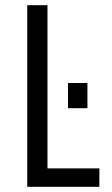

<svg xmlns="http://www.w3.org/2000/svg" viewBox="-20 -720 430 740"><path d="M85 0V-700H163V-71H363V0ZM317 -400V-303H242V-400Z"/></svg>

Font: Bebas Neue Regular
Style: Regular
Weight: 400
Designer: Ryoichi Tsunekawa & LGV (GE)
Foundry: Free Software Foundation, Inc.
Version: Version 1.003 August 13, 2016